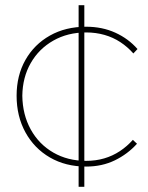

<svg xmlns="http://www.w3.org/2000/svg" viewBox="-20 -720 570 740"><path d="M312 -78Q233 -78 172.5 -113Q112 -148 78 -210Q44 -272 44 -351Q44 -429 78 -489Q112 -549 172.5 -583Q233 -617 312 -617Q374 -617 424.5 -594Q475 -571 510 -531L494 -514Q472 -539 444 -557.5Q416 -576 382.5 -585.5Q349 -595 312 -595Q241 -595 185.5 -563.5Q130 -532 98.5 -477Q67 -422 66 -351Q67 -278 98.5 -221Q130 -164 185.5 -132Q241 -100 312 -100Q349 -100 381.5 -109.5Q414 -119 442 -137.5Q470 -156 492 -181L508 -166Q472 -126 422.5 -102Q373 -78 312 -78ZM283 0V-85V-95V-601V-612V-700H305V-612V-600V-95V-85V0Z"/></svg>

Font: Lexend Deca Thin
Style: Regular
Weight: 250
Designer: Bonnie Shaver-Troup, Thomas Jockin
Foundry: Lexend
Version: Version 1.007